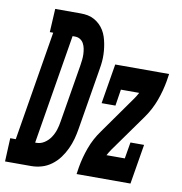

<svg xmlns="http://www.w3.org/2000/svg" viewBox="-141 -811 841 888"><g transform="rotate(10 279.5 -367.5)"><path d="M-59 0 -54 -110H-28L57 -625H41L47 -735H166Q184 -735 200 -732Q216 -729 230.5 -721Q245 -713 256.5 -702Q268 -691 276.5 -677Q285 -663 290 -647.5Q295 -632 298 -616Q301 -600 302.5 -583Q304 -566 303.5 -549Q303 -532 300.5 -514.5Q298 -497 295 -480L250 -208Q246 -183 239.5 -159Q233 -135 222 -111.5Q211 -88 195.5 -67Q180 -46 158.5 -30Q137 -14 112.5 -7Q88 0 63 0ZM69 -110Q89 -110 106.5 -121.5Q124 -133 135.5 -150.5Q147 -168 153 -187Q159 -206 162 -226L207 -498Q209 -511 210.5 -524.5Q212 -538 211.5 -551Q211 -564 208.5 -577Q206 -590 200 -601Q194 -612 183.5 -618.5Q173 -625 159 -625H148L63 -110ZM277 0 282 -33Q290 -80 307 -126.5Q324 -173 354 -214L480 -392Q485 -399 489 -406Q493 -413 497 -420H411L399 -343H334L365 -530H618L613 -497Q605 -450 588 -403.5Q571 -357 542 -316L415 -138Q410 -131 406 -124Q402 -117 398 -110H484L497 -187H561L530 0Z"/></g></svg>

Font: Iosevka Curly Slab XBdExObl
Style: Regular
Weight: 800
Width: 7
Italic angle: -9°
Monospace: yes
Designer: Belleve Invis
Foundry: Belleve Invis
Version: Version 11.1.0; ttfautohint (v1.8.3)